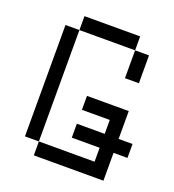

<svg xmlns="http://www.w3.org/2000/svg" viewBox="-117 -717 735 810"><g transform="rotate(20 250.0 -312.5)"><path d="M500 -125V-187.5H437.5Q437.5 -187.5 437.5 -312.5H250V-250H375V-187.5H250V-125H375V-62.5H125V0H437.5Q437.5 0 437.5 -125ZM125 -62.5Q125 -62.5 125 -562.5H62.5Q62.5 -562.5 62.5 -62.5ZM375 -562.5Q375 -562.5 375 -437.5H437.5Q437.5 -437.5 437.5 -562.5ZM125 -562.5H375V-625H125Z"/></g></svg>

Font: Unifont
Style: Regular
Weight: 500
Version: Version 15.1.04